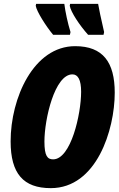

<svg xmlns="http://www.w3.org/2000/svg" viewBox="-20 -964 614 994"><path d="M436 -784H516L519 -798C502 -871 492 -920 488 -944H343L341 -934C347 -901 392 -833 436 -784ZM255 -784H342L345 -798C331 -843 318 -903 313 -944H167L165 -934C170 -904 219 -827 255 -784ZM243 10C480 10 574 -292 574 -484C574 -642 513 -725 369 -725C154 -725 35 -457 35 -232C35 -65 101 10 243 10ZM255 -139C226 -139 210 -156 210 -231C210 -347 263 -579 355 -579C384 -579 400 -550 400 -489C400 -373 347 -139 255 -139Z"/></svg>

Font: Noto Sans ExtraCondensed Black
Style: Italic
Weight: 900
Width: 2
Italic angle: -12°
Designer: Monotype Design Team
Foundry: Monotype Imaging Inc.
Version: Version 2.013